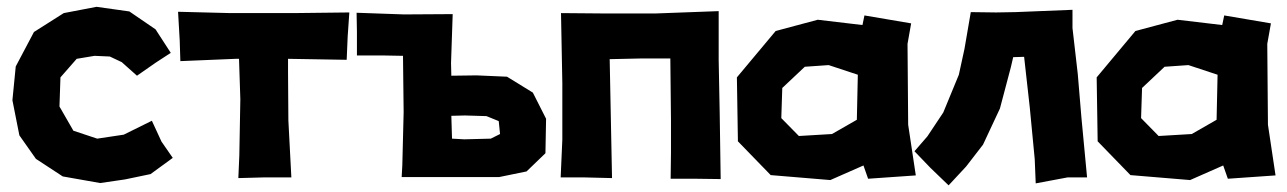

<svg xmlns="http://www.w3.org/2000/svg" viewBox="-20 -523 3794 566"><path d="M483.4 -367.2 438.5 -436.5 361.3 -489.3 264.6 -502.9 168 -484.4 80.1 -428.7 26.4 -327.1 16.6 -227.5 37.1 -124 85.9 -54.7 165 -2.9 275.4 16.6 348.6 5.9 423.8 -9.8 489.3 -57.6 456.1 -105.5 427.7 -167 344.7 -126 266.6 -114.3 196.3 -137.7 155.3 -209 158.2 -294.9 206.1 -349.6 258.8 -358.4 303.7 -356.4 338.9 -339.8 383.8 -299.8 438.5 -337.9Z M504.9 -488.3 509.8 -403.3 511.7 -342.8 674.8 -349.6H684.6L688.5 -230.5L685.5 -64.5L682.6 2L756.8 0H838.9L830.1 -168L829.1 -310.5V-349.6L1002 -346.7L1004.9 -415L1009.8 -486.3L844.7 -484.4H659.2Z M1312.5 -114.3 1310.5 -181.6 1350.6 -182.6 1414.1 -180.7 1450.2 -166 1454.1 -127.9 1426.8 -114.3 1348.6 -112.3ZM1031.2 -485.4 1032.2 -429.7V-359.4H1115.2L1168 -358.4L1169.9 -192.4L1166 -36.1L1164.1 -1H1242.2H1297.9H1451.2L1532.2 -17.6L1587.9 -71.3L1589.8 -172.9L1550.8 -250L1474.6 -296.9L1384.8 -300.8L1310.5 -299.8L1309.6 -336.9L1314.5 -481.4L1170.9 -480.5Z M1633.8 -484.4 1637.7 -278.3V-111.3L1632.8 0H1703.1L1784.2 2L1777.3 -348.6L1868.2 -350.6H1956.1L1958 -168V-73.2L1957 3.9H2029.3L2104.5 4.9L2101.6 -190.4L2098.6 -345.7V-490.2L1915 -483.4H1750Z M2522.5 -449.2 2390.6 -464.8 2266.6 -431.6 2152.3 -294.9 2155.3 -106.4 2252 -6.8 2427.7 7.8 2525.4 -35.2 2539.1 3.9 2679.7 -5.9 2657.2 -155.3 2655.3 -393.6 2666 -454.1 2528.3 -477.5ZM2352.5 -326.2 2422.9 -331.1 2508.8 -302.7 2505.9 -169.9 2432.6 -127.9 2335 -122.1 2283.2 -174.8 2286.1 -263.7Z M2841.8 -487.3 2823.2 -378.9 2806.6 -302.7 2760.7 -191.4 2713.9 -121.1 2675.8 -77.1 2722.7 -28.3 2776.4 23.4 2828.1 -32.2 2877.9 -96.7 2927.7 -203.1 2960 -325.2 2966.8 -354.5 2999 -355.5 3015.6 -207 3030.3 -53.7 3033.2 17.6 3127 0H3184.6L3168 -175.8L3157.2 -304.7L3141.6 -440.4V-494.1L2973.6 -487.3L2916 -486.3Z M3583 -449.2 3451.2 -464.8 3327.1 -431.6 3212.9 -294.9 3215.8 -106.4 3312.5 -6.8 3488.3 7.8 3585.9 -35.2 3599.6 3.9 3740.2 -5.9 3717.8 -155.3 3715.8 -393.6 3726.6 -454.1 3588.9 -477.5ZM3413.1 -326.2 3483.4 -331.1 3569.3 -302.7 3566.4 -169.9 3493.2 -127.9 3395.5 -122.1 3343.8 -174.8 3346.7 -263.7Z"/></svg>

Font: MaokenAssortedSans-Lite
Style: Lite
Weight: 400
Version: Version 1.400